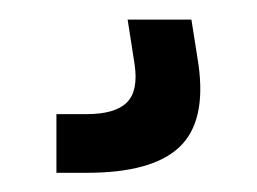

<svg xmlns="http://www.w3.org/2000/svg" viewBox="-20 -20 262 196"><path d="M37.6 156.4V96.5H68.6Q97.5 96.5 109.5 84.6Q121.4 72.8 117.4 45.7L110.3 0H175.4L182.6 45.7Q190.8 104.1 163.1 130.2Q135.4 156.4 68.6 156.4Z"/></svg>

Font: Big Shoulders Stencil Display SC Thin
Style: Regular
Weight: 100
Designer: Patric King
Foundry: XO Type Co
Version: Version 2.001